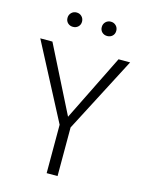

<svg xmlns="http://www.w3.org/2000/svg" viewBox="-128 -945 779 1023"><g transform="rotate(15 261.5 -434.0)"><path d="M292 0H231.9V-267.1L13.2 -685.1H80.1L264.2 -319.8L444.8 -685.1H508.8L292 -268.1ZM325.4 -856.7Q336.9 -868.2 354 -868.2Q371.1 -868.2 382.6 -856.7Q394 -845.2 394 -828.1Q394 -811 382.6 -800Q371.1 -789.1 354 -789.1Q336.9 -789.1 325.4 -800Q314 -811 314 -828.1Q314 -845.2 325.4 -856.7ZM136.5 -856.7Q147.9 -868.2 165 -868.2Q182.1 -868.2 193.6 -856.7Q205.1 -845.2 205.1 -828.1Q205.1 -811 193.6 -800Q182.1 -789.1 165 -789.1Q147.9 -789.1 136.5 -800Q125 -811 125 -828.1Q125 -845.2 136.5 -856.7Z"/></g></svg>

Font: FiraSans-Light
Style: Regular
Weight: 300
Designer: Carrois Corporate & Edenspiekermann AG
Foundry: Carrois Corporate GbR & Edenspiekermann AG
Version: Version 3.106;PS 003.106;hotconv 1.0.70;makeotf.lib2.5.58329